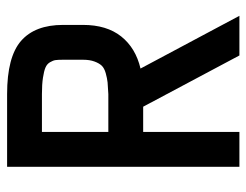

<svg xmlns="http://www.w3.org/2000/svg" viewBox="-100 -624 724 565"><g transform="rotate(-90 262.5 -342.0)"><path d="M267.6 -385.7Q290 -386.7 302 -387.9Q314 -389.2 328.9 -393.3Q343.8 -397.5 351.1 -405Q358.4 -412.6 363.5 -426.5Q368.7 -440.4 368.7 -460.4V-519Q368.7 -533.2 367.7 -540.8Q366.7 -548.3 361.3 -557.4Q356 -566.4 345.5 -570.8Q335 -575.2 315.7 -578.1Q296.4 -581.1 267.6 -581.1H156.2V-385.7ZM471.2 -519V-460.4Q471.2 -390.6 437.3 -347.9Q403.3 -305.2 342.8 -291L498 0H381.3L230.5 -283.2H156.2V0H53.7V-683.6H267.6Q377 -683.6 424.1 -642.6Q471.2 -601.6 471.2 -519Z"/></g></svg>

Font: Anka/Coder Condensed
Style: Bold
Weight: 700
Width: 4
Monospace: yes
Version: Version 001.100